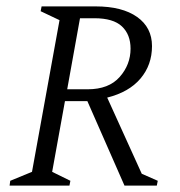

<svg xmlns="http://www.w3.org/2000/svg" viewBox="-20 -580 562 600"><path d="M10 0 12 -15 80 -43 166 -517 107 -545 110 -560H279Q362 -560 408.5 -527Q455 -494 455 -436Q455 -377 419 -334.5Q383 -292 315 -275L423 -37L473 -15L470 0H369L253 -264H183L143 -43L200 -15L197 0ZM275 -523H230L190 -301H254Q320 -301 354 -339.5Q388 -378 388 -428Q388 -472 361 -497.5Q334 -523 275 -523Z"/></svg>

Font: Spectral SC Light
Style: Italic
Weight: 300
Italic angle: -10°
Designer: Jean-Baptiste Levee
Foundry: Production Type
Version: Version 2.001